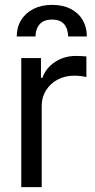

<svg xmlns="http://www.w3.org/2000/svg" viewBox="-20 -769 390 789"><path d="M67.4 -530.3V0H151.4V-334C151.4 -357.4 157.2 -378.6 168.9 -397.5C180.7 -416.3 196.6 -431.2 216.8 -441.9C237 -452.6 259.4 -458 284.2 -458C293.9 -458 304 -457.4 314.5 -456.1C324.9 -454.8 331.7 -453.5 335 -452.1V-537.1C321.9 -538.4 307.3 -539.1 291 -539.1C259.8 -539.1 231.6 -530.9 206.5 -514.6C181.5 -498.4 164.1 -476.6 154.3 -449.2H148.4V-530.3ZM66.9 -686.5C54.9 -667 48.8 -644.5 48.8 -619.1H126C126 -639.3 131.5 -655.9 142.6 -668.9C153.6 -682 170.9 -688.5 194.3 -688.5C216.5 -688.5 232.9 -682.1 243.7 -669.4C254.4 -656.7 259.8 -640 259.8 -619.1H336.9C336.9 -644.5 331.2 -667 319.8 -686.5C308.4 -706.1 292 -721.4 270.5 -732.4C249 -743.5 223.6 -749 194.3 -749C165 -749 139.5 -743.5 117.7 -732.4C95.9 -721.4 78.9 -706.1 66.9 -686.5Z"/></svg>

Font: Pretendard Variable
Style: Regular
Weight: 400
Designer: Base glyphs from Inter by Rasmus Andersson; Hangeul glyphs from Noto Sans CJK(Source Han Sans) by Jang Soo-young and Kan
Foundry: Kil Hyung-jin
Version: Version 1.309;Glyphs 3.2 (3225)